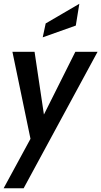

<svg xmlns="http://www.w3.org/2000/svg" viewBox="-32 -774 547 1036"><path d="M-12.5 242 132.5 -25 35 -494.5H154.5L205 -156L374.5 -494.5H494.5L95.5 242ZM198.5 -572.5 214.5 -647.5 396 -753.5 377 -636Z"/></svg>

Font: Cabin Condensed SemiBold
Style: Italic
Weight: 600
Width: 3
Italic angle: -10°
Designer: Pablo Impallari
Foundry: Pablo Impallari. http://www.impallari.com Igino Marini. http://www.ikern.com
Version: Version 3.001; ttfautohint (v1.8.3)